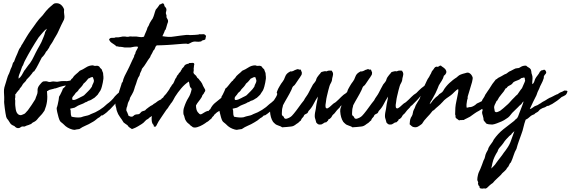

<svg xmlns="http://www.w3.org/2000/svg" viewBox="-20 -762 3517 1183"><path d="M269.5 -200.2Q273.4 -164.1 269.5 -136.2Q265.6 -108.4 253.9 -80.1Q240.2 -58.6 221.7 -41Q218.8 -38.1 216.1 -34.9Q213.4 -31.7 210.9 -28.3Q206.1 -22 199.2 -16.6Q194.3 -12.7 184.6 -8.3Q177.2 -4.9 171.9 2Q168 2.9 164.6 4.4Q161.1 5.9 157.2 7.8Q147.5 10.3 143.1 12.2L133.8 16.6Q129.4 18.6 125 17.6Q121.6 16.6 116.2 17.6Q111.8 18.1 107.9 21.5Q104.5 24.4 99.6 26.4Q89.8 29.3 82 25.4Q74.2 21.5 68.4 14.6Q49.8 7.8 43.5 -2Q37.1 -11.7 30.3 -22.5Q20.5 -32.2 18.1 -42.5Q15.6 -52.7 13.7 -65.4Q11.2 -80.6 9.3 -95.7Q7.3 -110.8 5.9 -126Q4.9 -134.8 5.9 -144.5Q6.8 -154.3 5.9 -164.1Q4.9 -177.7 4.4 -194.3Q3.9 -210.9 6.8 -222.7Q9.3 -232.9 11.7 -239.3Q14.2 -246.1 16.6 -254.9Q20.5 -267.1 22.5 -274.9Q24.4 -283.7 28.3 -293Q29.3 -295.4 30.3 -297.6Q31.2 -299.8 32.2 -301.8Q33.2 -303.7 34.2 -305.7Q35.2 -307.6 36.1 -309.6Q37.6 -313 39.6 -318.8Q41.5 -324.7 43 -328.1Q44.9 -335.9 49.3 -343.8Q53.2 -351.1 55.7 -360.4Q57.6 -367.2 59.1 -372.1Q60.5 -377 66.4 -381.8L73.7 -401.4Q75.7 -406.2 77.6 -411.1Q79.6 -416 82 -420.9Q84.5 -425.8 86.4 -430.7Q88.4 -435.5 90.3 -440.4Q92.3 -445.3 94.2 -450.2Q96.2 -455.1 98.6 -460Q107.4 -472.2 108.9 -475.1L112.3 -483.4Q115.2 -487.3 117.2 -490.2Q119.1 -493.2 120.1 -495.1L143.6 -534.7Q149.4 -544.4 155.8 -554.2Q162.1 -564 168.9 -573.2Q177.7 -585.4 186.5 -597.4Q195.3 -609.4 203.6 -621.6Q219.2 -644 243.2 -668Q246.6 -673.8 252.9 -680.7Q258.8 -687.5 264.6 -695.3Q268.1 -698.7 271.2 -702.1Q274.4 -705.6 277.3 -709Q282.7 -714.8 290 -720.7Q296.4 -726.1 301 -730Q305.7 -733.9 308.1 -736.3Q313.5 -741.7 324.2 -742.2Q343.8 -743.2 356.4 -731.9Q369.1 -720.7 375 -704.1Q373 -687 376 -670.9Q378.9 -654.8 374 -640.6Q365.2 -624 356.9 -606.4Q348.6 -588.9 340.8 -571.3Q333 -553.2 323.2 -538.1Q318.8 -531.2 314.7 -523.9Q310.5 -516.6 306.6 -508.8Q300.8 -498 293.5 -488.3Q287.1 -480 281.2 -465.8Q276.4 -460.9 273.4 -454.6Q271 -449.2 263.7 -443.4Q254.4 -422.9 237.3 -407.2L214.8 -363.3Q209.5 -352.5 203.4 -342.3Q197.3 -332 190.4 -322.3Q185.5 -321.3 182.6 -317.4Q179.7 -313.5 176.8 -308.6Q168.9 -298.8 161.1 -289.6Q153.3 -280.3 143.6 -271.5Q141.1 -263.7 132.3 -255.9Q123 -247.1 120.1 -242.2Q118.7 -240.2 116.7 -236.3Q114.7 -232.4 113.3 -230.5Q110.4 -225.6 107.9 -223.6Q105.5 -221.7 102.5 -217.8Q99.6 -210 97.7 -208.5Q96.2 -207.5 93.8 -205.1Q87.9 -196.3 86.9 -196.3Q85.9 -196.3 85 -195.3Q79.1 -184.1 77.1 -183.6Q75.2 -183.1 74.2 -180.7Q74.7 -167 74.2 -162.1Q73.7 -159.7 73.2 -157.2Q72.8 -154.8 72.3 -152.3Q74.7 -143.6 73.7 -132.3Q73.2 -127 73.5 -121.3Q73.7 -115.7 74.2 -110.4Q75.2 -99.6 76.7 -90.3Q78.1 -81.1 81.1 -73.2Q84 -64.5 91.8 -58.1Q99.6 -51.8 110.4 -52.7Q114.3 -53.7 121.1 -56.6Q127.9 -59.6 131.8 -61.5Q134.3 -63.5 136.7 -65.9Q139.2 -68.4 141.6 -71.3Q144 -74.2 146.5 -76.9Q148.9 -79.6 151.4 -82Q162.1 -95.7 174.8 -115.2L197.3 -150.4Q199.7 -158.2 201.7 -163.6Q203.6 -168.9 205.1 -171.9Q207.5 -176.8 210 -185.5Q212.4 -196.8 211.4 -206.1Q210.9 -214.8 214.8 -223.6Q216.8 -229.5 224.1 -238.8Q231.4 -248 236.3 -252.9Q245.1 -260.7 247.1 -260.3Q248.5 -259.8 251 -260.7Q267.1 -262.7 272.5 -259.8Q277.8 -256.8 288.1 -256.8Q291 -257.3 293.9 -258.1Q296.9 -258.8 300.3 -259.3Q306.2 -260.7 313.5 -259.8Q321.3 -258.8 328.1 -258.3Q335 -257.8 342.8 -259.8Q355.5 -262.7 374 -262.7Q377 -262.7 380.4 -262.7Q383.8 -262.7 387.2 -262.2Q394.5 -261.7 402.3 -263.7Q411.1 -264.6 419.9 -268.1Q428.7 -271.5 436.5 -269.5Q443.4 -268.6 446.8 -261.7Q450.2 -254.9 449.2 -247.1Q448.2 -242.2 444.3 -234.9Q440.4 -227.5 436.5 -226.6Q428.7 -228.5 427.7 -227.5Q426.8 -226.6 424.8 -226.6Q418.9 -227.1 412.6 -230L401.4 -234.4Q387.7 -236.3 374.5 -233.4Q361.3 -230.5 348.6 -226.6L336.4 -222.2Q333 -221.2 329.8 -220Q326.7 -218.8 323.2 -217.8Q319.3 -216.8 316.9 -216.8Q313 -216.8 310.5 -214.8Q304.2 -212.9 298.3 -211.9Q293 -210.9 287.1 -209Q279.3 -207 278.3 -204.6Q277.8 -202.6 269.5 -200.2ZM217.8 -531.2Q195.3 -497.1 174.3 -461.4Q153.3 -425.8 132.8 -386.7Q129.9 -380.9 127.4 -374.5Q125 -368.2 122.1 -360.4Q117.2 -354.5 113.8 -344.2Q110.4 -334 107.4 -325.2Q105 -318.8 102.5 -312.7Q100.1 -306.6 97.7 -300.3Q92.8 -288.1 94.7 -277.3Q106 -285.2 114.3 -299.3L129.9 -327.1Q135.7 -333 138.7 -338.4Q142.1 -344.2 147.5 -350.6Q152.8 -356.4 156.2 -362.3Q159.7 -367.7 165 -373Q178.7 -392.6 189 -415Q194.3 -426.3 200 -437.5Q205.6 -448.7 211.9 -460Q217.3 -470.2 224.1 -481.4Q229.5 -490.7 235.4 -502.9L245.6 -527.3Q248 -533.2 250.5 -539.3Q252.9 -545.4 254.9 -551.8Q257.8 -566.9 262.2 -571.8Q267.1 -577.1 267.6 -585Q253.4 -573.7 241.2 -559.1Z M367.2 -215.8Q373.5 -219.2 382.8 -230.7Q392.1 -242.2 400.9 -253.2Q409.7 -264.2 414.1 -265.6Q417 -270.5 419.4 -273.9Q421.9 -277.3 426.8 -280.3Q434.6 -294.4 447.3 -304.2Q460.4 -314.5 471.7 -326.2Q481 -330.1 490.5 -335Q500 -339.8 509.3 -346.2Q528.3 -358.9 551.8 -359.4Q562.5 -354.5 572.8 -356.4Q582.5 -358.4 591.8 -351.6Q597.2 -342.3 600.6 -340.3Q604 -338.4 606.4 -335Q610.4 -322.8 612.3 -318.8Q614.7 -314.9 615.2 -310.5Q615.7 -303.2 616.2 -298.1Q616.7 -293 617.2 -289.6Q617.7 -283.2 617.2 -277.3Q614.3 -252.4 607.4 -227.5Q606.4 -224.6 605.5 -221.7Q604.5 -218.8 603.5 -215.3Q601.6 -209 598.6 -204.1Q591.3 -194.8 588.4 -189Q584 -181.2 582 -178.7Q576.2 -172.9 571 -168Q565.9 -163.1 561.5 -159.2Q557.1 -156.7 552.7 -154.1Q548.3 -151.4 543.9 -148.4Q535.6 -143.1 524.4 -140.6L515.6 -135.3Q511.2 -132.3 505.9 -131.8Q497.1 -125.5 486.3 -121.6Q481.4 -119.6 476.3 -117.7Q471.2 -115.7 465.8 -113.3Q458.5 -110.4 453.1 -106.4Q447.8 -102.5 439.5 -98.6Q435.1 -97.2 425.3 -95.2Q416 -93.8 412.1 -91.8Q417 -82 416 -67.4Q415.5 -53.7 420.9 -43Q433.6 -40 448.7 -38.6Q463.9 -37.1 477.5 -39.1Q480 -39.6 482.7 -40.5Q485.4 -41.5 488.3 -42.5Q491.2 -43.5 494.1 -44.4Q497.1 -45.4 500 -45.9Q510.7 -47.9 521 -50.8Q531.2 -53.7 539.1 -58.6Q567.4 -68.4 593.8 -85Q620.1 -101.6 639.6 -121.1Q651.4 -128.9 665.5 -142.6Q679.7 -156.2 687.5 -168Q702.1 -183.6 713.4 -192.4Q724.6 -201.2 734.4 -200.2Q742.2 -200.2 749.5 -190.9Q756.8 -181.6 748 -170.9Q738.8 -165 727.5 -153.3Q716.8 -141.6 705.1 -136.7Q696.8 -131.3 683.1 -115.2Q669.9 -100.1 661.1 -91.8Q659.2 -89.8 656.7 -87.4Q654.3 -85 650.9 -82.5Q644.5 -77.6 640.6 -72.3Q625.5 -59.6 611.3 -50.8Q606 -52.7 602.5 -48.8Q598.1 -43.5 594.7 -41Q593.3 -40 591.8 -39.1Q590.3 -38.1 588.4 -37.1Q586.4 -36.1 585 -35.2Q583.5 -34.2 582 -33.2Q574.2 -26.4 564.9 -19.5Q555.7 -12.7 545.9 -7.8Q536.1 -2 526.4 3.2Q516.6 8.3 506.8 12.2Q497.1 16.1 487.5 21.5Q478 26.9 468.8 33.2L458 34.7Q455.6 35.2 453.1 35.4Q450.7 35.6 448.2 36.1Q442.9 38.1 438 38.1Q433.1 38.1 425.8 36.1Q393.6 27.3 373 4.9Q370.1 2 366.9 -0.7Q363.8 -3.4 360.4 -5.9Q352.5 -11.7 349.6 -16.6Q345.2 -23.9 340.6 -39.6Q335.9 -55.2 332.5 -71.5Q329.1 -87.9 329.1 -96.7Q332 -102.5 335.4 -116.9Q338.9 -131.3 341.3 -145.8Q343.8 -160.2 343.8 -166Q345.7 -168 351.3 -179Q356.9 -189.9 362.1 -201.4Q367.2 -212.9 367.2 -215.8ZM524.4 -278.3Q517.6 -269.5 510.7 -261.7Q503.9 -253.9 495.1 -247.1Q489.3 -236.3 481.4 -227.5Q473.6 -218.8 465.8 -210.9Q461.9 -203.1 457 -198.7Q452.1 -194.3 446.3 -189.5Q439.9 -178.7 430.7 -168.9Q421.4 -159.2 426.8 -146.5Q437.5 -144.5 448.2 -149.4Q459 -154.3 466.8 -158.2Q470.7 -160.6 474.9 -162.6Q479 -164.6 482.9 -166.5Q486.8 -168.5 490.7 -170.4Q494.6 -172.4 498 -174.8L523.4 -200.2Q529.3 -205.6 535.2 -212.9Q537.6 -216.3 540.3 -220Q543 -223.6 545.9 -227.5Q548.3 -238.3 553.7 -247.6Q559.6 -257.3 558.6 -267.6Q558.1 -272 555.2 -277.8Q552.2 -283.7 551.8 -287.1Q541.5 -287.1 536.6 -283.7Q534.2 -281.7 531 -280.5Q527.8 -279.3 524.4 -278.3Z M980.5 -539.1Q1002 -535.6 1017.8 -534.7Q1033.7 -533.7 1052.7 -537.1L1091.3 -542.5Q1106.9 -544.4 1128.9 -546.9Q1134.8 -547.4 1141.1 -546.9Q1144.5 -546.4 1147.5 -546.1Q1150.4 -545.9 1153.3 -545.9Q1166 -545.9 1178.2 -546.9Q1190.4 -547.9 1201.2 -548.8Q1203.1 -549.3 1204.8 -549.8Q1206.5 -550.3 1208 -550.8Q1210.9 -551.8 1213.9 -550.8Q1218.3 -550.8 1222.7 -550.8Q1227.1 -550.8 1231.4 -551.3Q1240.2 -551.8 1247.1 -544.9Q1250 -535.2 1249 -534.2Q1247.6 -532.7 1247.1 -531.2Q1246.1 -518.6 1243.7 -518.6Q1241.2 -518.6 1241.2 -516.6Q1233.4 -514.6 1228 -513.2Q1222.7 -511.7 1219.7 -506.8Q1203.1 -503.4 1189 -505.4Q1174.8 -507.8 1160.2 -501Q1152.8 -497.6 1146 -493.7Q1139.2 -489.3 1127.9 -493.2Q1118.2 -493.2 1105.5 -492.2Q1092.8 -491.2 1081.1 -490.2Q1064.5 -488.8 1043.7 -487.1Q1022.9 -485.4 1011.7 -484.9Q1001 -484.4 981 -483.4Q960.9 -482.4 945.3 -482.4Q937.5 -476.1 935.1 -465.8Q932.6 -456.1 924.8 -450.2Q916 -430.7 912.1 -425.3Q907.7 -419.4 905.3 -410.2Q891.6 -392.6 880.4 -373.5Q870.1 -356 854.5 -337.9Q852.5 -327.1 847.2 -318.8Q842.3 -311 839.8 -296.9Q829.6 -283.2 824.2 -264.6Q821.8 -255.9 818.6 -246.6Q815.4 -237.3 811.5 -227.5Q809.6 -219.7 807.1 -212.4Q804.7 -205.1 801.8 -197.3Q798.3 -188.5 792.5 -179.2Q790 -175.3 787.4 -170.7Q784.7 -166 782.2 -161.1Q780.3 -159.2 780.3 -155.8Q780.3 -153.3 779.3 -150.4Q777.8 -147 776.4 -143.8Q774.9 -140.6 773.4 -138.2Q771.5 -134.8 768.6 -127.9Q767.1 -124.5 766.1 -117.7Q765.1 -110.8 763.7 -107.4Q763.2 -106 762.7 -104.5Q762.2 -103 761.7 -102.1Q761.2 -101.1 760.7 -99.6Q760.3 -98.1 759.8 -96.7Q756.8 -83 759.8 -78.1Q762.7 -73.2 764.6 -68.4Q765.6 -65.4 766.6 -63Q767.6 -60.5 768.6 -58.1Q771 -53.7 771.5 -48.8Q773.9 -47.9 776.4 -46.9Q778.8 -45.9 780.8 -44.9Q784.7 -43 790 -43Q796.4 -42 802.7 -48.3Q809.6 -55.2 814.5 -55.7Q820.3 -57.6 827.6 -57.6Q834 -57.6 838.9 -60.5Q841.8 -63 844.2 -65.4Q846.7 -67.9 848.6 -70.3Q851.6 -74.7 859.4 -77.1Q875 -81.1 876 -83.5Q876.5 -85.4 882.8 -90.8Q886.2 -93.3 889.4 -95.7Q892.6 -98.1 895 -100.1Q898.9 -103.5 908.2 -109.4Q918 -114.3 919.4 -115.2Q920.9 -116.2 927.7 -122.1Q932.6 -124.5 936.8 -127.2Q940.9 -129.9 944.3 -132.8Q949.7 -137.7 960 -143.6Q971.7 -148.4 972.9 -149.7Q974.1 -150.9 974.6 -152.8Q975.1 -154.8 985.4 -161.1Q988.8 -168.5 994.1 -173.8Q996.6 -176.3 999.5 -179.4Q1002.4 -182.6 1005.9 -186.5Q1012.2 -193.8 1018.1 -198.2Q1024.9 -203.6 1029.3 -208Q1031.2 -209.5 1034.2 -212.4Q1037.1 -215.3 1041 -215.8Q1043.9 -218.3 1046.1 -220.2Q1048.3 -222.2 1050.3 -224.1Q1052.2 -226.1 1054.9 -228.5Q1057.6 -231 1061.5 -234.4L1066.4 -239.3Q1069.8 -242.7 1071.3 -243.2Q1075.7 -243.2 1077.6 -240.2Q1080.1 -237.3 1084 -237.3Q1083.5 -231 1083.3 -227.1Q1083 -223.1 1083 -221.2Q1083 -217.3 1081.1 -213.9Q1075.2 -204.6 1067.9 -204.1Q1060.5 -203.1 1056.6 -193.4Q1053.7 -195.3 1049.3 -194.3Q1044.9 -193.4 1043 -191.4Q1044.9 -188 1044.9 -184.6Q1044.9 -182.6 1045.9 -177.7Q1027.8 -159.7 1022.5 -149.4Q1010.3 -136.7 1009.8 -135.3L1008.8 -133.8L1001 -126Q987.3 -115.2 980.5 -105.5Q974.1 -96.2 960 -87.9Q949.2 -80.1 945.3 -76.2Q943.4 -74.2 940.4 -71.5Q937.5 -68.8 933.6 -65.4Q931.2 -63 926.3 -57.1Q921.4 -51.3 918 -48.8Q911.6 -43.9 904.8 -40Q899.4 -37.1 893.6 -30.3Q879.4 -23.9 872.6 -14.6Q866.2 -6.3 853.5 2Q844.7 7.8 829.6 16.6Q814.5 25.4 803.7 29.3Q802.2 29.8 800.8 30.3Q799.3 30.8 798.3 31.2Q797.4 31.7 795.9 32.2Q794.4 32.7 793 33.2Q785.2 28.3 777.8 23.4Q770.5 18.6 765.6 9.8Q756.3 2.9 751.5 0Q745.6 -3.4 741.2 -7.8Q736.3 -16.1 731 -24.4Q725.6 -32.7 719.2 -41Q706.5 -58.1 700.2 -78.1Q698.7 -80.6 697.8 -86.4L696.3 -95.7Q695.3 -99.6 694.3 -103Q693.4 -106.4 692.4 -109.4Q690.4 -114.3 691.4 -124Q691.4 -130.9 693.4 -136.7Q694.3 -140.1 695.3 -143.8Q696.3 -147.5 697.3 -151.4Q699.2 -157.7 701.7 -163.8Q704.1 -169.9 706.5 -175.8Q712.4 -189 714.8 -201.2Q720.7 -221.7 727.5 -240.2Q729 -243.7 730 -249.5Q730.5 -253.9 735.4 -255.9Q739.3 -275.4 748 -293.5Q756.8 -311.5 765.6 -328.1Q771 -338.4 775.9 -348.9Q780.8 -359.4 785.6 -370.1Q790.5 -380.9 795.4 -391.4Q800.3 -401.9 805.7 -412.1Q806.2 -422.9 813.5 -431.6Q814 -441.4 821.3 -452.6Q828.6 -463.9 831.1 -473.6Q820.3 -476.6 807.1 -474.1Q793.9 -471.7 784.2 -469.7Q766.6 -469.2 747.1 -469.7Q743.7 -470.2 740.5 -470.9Q737.3 -471.7 733.9 -472.2Q727.5 -473.6 721.7 -473.6Q712.9 -473.1 708.5 -475.1Q703.6 -477.5 699.2 -475.6Q685.5 -487.3 671.1 -496.1Q656.7 -504.9 652.3 -518.6Q652.3 -521.5 655.3 -523.4Q659.2 -526.4 660.2 -527.3Q668.5 -529.8 677.7 -528.8Q687 -528.3 693.4 -532.2Q707.5 -530.3 722.2 -534.2Q735.4 -538.1 750 -537.1Q752 -537.1 755.9 -536.1Q759.8 -535.2 761.7 -535.2Q766.6 -534.7 770 -535.2Q772 -535.6 773.9 -536.1Q775.9 -536.6 778.3 -537.1Q784.2 -538.1 791 -537.1Q797.9 -536.1 804.7 -537.1Q818.8 -538.1 835.4 -534.7Q853.5 -531.2 867.2 -536.1Q869.6 -543 872.3 -550Q875 -557.1 878.4 -564Q885.3 -578.1 888.7 -591.8Q892.6 -597.7 896.5 -605Q900.4 -612.3 902.3 -619.1L911.6 -634.8Q913.6 -637.7 915.5 -640.6Q917.5 -643.6 919.9 -646.5Q926.8 -660.6 930.2 -673.3Q932.1 -680.2 934.3 -687.3Q936.5 -694.3 939.5 -702.1Q945.8 -709 952.1 -717.3Q958.5 -725.6 964.8 -735.4Q972.2 -734.4 976.1 -739.3Q980.5 -744.1 989.3 -738.3Q989.3 -735.4 991.7 -732.9Q994.1 -730.5 992.2 -725.6Q1002 -715.8 1004.9 -708Q1006.8 -700.2 1003.4 -689.9Q1000 -679.7 1004.9 -670.9Q1006.8 -666.5 1005.9 -661.6Q1004.9 -656.2 1006.8 -653.3Q1009.3 -647.9 1012.2 -643.6Q1015.6 -638.7 1015.6 -630.9Q1015.6 -627.9 1014.2 -623.5Q1012.7 -619.1 1010.7 -614.3Q1007.3 -599.6 1004.9 -593.8Q1003.9 -590.8 1002.9 -587.6Q1002 -584.5 1001 -581.1Q994.1 -572.8 994.1 -570.8Q994.1 -569.3 993.2 -566.4Q991.7 -563.5 990.2 -559.8Q988.8 -556.2 986.8 -552.2Q984.9 -548.3 983.4 -544.9Q981.9 -541.5 980.5 -539.1Z M1263.7 -77.1Q1267.6 -82.5 1269.5 -84.5Q1272 -86.9 1275.4 -88.9Q1287.6 -114.7 1307.4 -129.9Q1327.1 -145 1349.6 -164.1Q1354.5 -164.1 1357.9 -167.5Q1361.3 -170.9 1366.2 -172.9Q1372.1 -178.2 1377.4 -181.6Q1381.8 -184.6 1384.8 -189.5Q1396 -194.8 1405.8 -204.1Q1416 -213.4 1425.8 -220.7Q1433.6 -222.7 1442.4 -218.8Q1446.3 -210.9 1445.3 -202.1Q1444.3 -193.4 1435.5 -192.4Q1432.6 -189.5 1429.2 -186.5Q1425.8 -183.6 1420.9 -182.6Q1411.1 -180.7 1408.2 -174.8Q1407.7 -165.5 1405.8 -163.6Q1403.8 -161.6 1403.3 -160.2Q1392.6 -142.1 1379.4 -129.2Q1366.2 -116.2 1354.5 -97.7Q1349.1 -94.2 1345.7 -86.9Q1328.1 -77.1 1319.8 -71.8Q1311.5 -66.4 1304.7 -58.6Q1298.8 -55.2 1298.8 -52.7Q1298.8 -50.8 1296.9 -48.8Q1287.1 -40.5 1285.6 -36.6Q1284.2 -32.7 1281.2 -30.3Q1276.4 -26.9 1272.7 -23.7Q1269 -20.5 1266.6 -18.1Q1260.7 -12.2 1253.9 -9.8Q1245.6 -2.9 1229.5 6.6Q1213.4 16.1 1196.3 21.2Q1179.2 26.4 1168 21.5L1161.1 16.1Q1159.2 14.6 1154.3 11.7Q1147.9 3.9 1140.1 -1.5Q1133.3 -6.3 1127 -15.6Q1119.6 -25.9 1117.7 -36.6Q1115.7 -47.9 1110.4 -58.6Q1107.9 -84 1114.3 -100.6Q1119.6 -117.2 1126 -131.6Q1132.3 -146 1140.1 -158.2Q1155.3 -181.6 1161.1 -213.9Q1150.4 -224.6 1148.9 -233.9Q1148.4 -238.8 1147 -245.1Q1145.5 -251.5 1143.6 -259.8Q1118.2 -243.2 1096.7 -217.8Q1075.2 -192.4 1058.6 -166L1046.9 -144.5Q1042 -135.3 1035.2 -127Q1030.3 -122.1 1030.3 -120.6Q1030.3 -119.1 1028.3 -117.2Q1024.4 -112.3 1022 -108.9Q1019.5 -105.5 1018.6 -103.5Q1017.6 -101.6 1016.6 -99.9Q1015.6 -98.1 1014.6 -96.7Q1011.7 -92.8 1009.8 -90.8Q1007.8 -88.9 1004.9 -85Q991.2 -65.4 980 -48.3L957 -13.7Q951.7 -5.4 948.2 2.9Q944.8 11.7 938.5 18.6Q928.7 19.5 927.2 15.6Q925.8 11.7 927.7 8.8Q916 1 914.6 -21.5Q913.1 -43.9 918.9 -57.6Q916 -66.4 917 -67.4Q918 -68.4 918 -70.3Q930.7 -87.9 943.8 -105.5Q957 -123 971.7 -138.7Q974.1 -142.1 976.6 -145.5Q979 -148.9 981 -152.3Q985.8 -159.7 991.2 -165Q999.5 -179.2 1011.2 -194.3Q1022.9 -209 1030.3 -224.6Q1035.6 -230 1037.6 -235.4Q1040 -241.2 1045.9 -245.1Q1049.3 -251 1052 -256.6Q1054.7 -262.2 1056.6 -267.6Q1059.6 -276.9 1067.4 -286.1Q1069.3 -293 1072.3 -296.9Q1075.2 -300.8 1080.1 -305.7Q1080.6 -310.1 1085.4 -314Q1090.3 -317.9 1092.8 -322.3Q1095.2 -329.1 1097.7 -331.1Q1100.6 -333.5 1100.6 -337.9Q1105.5 -342.8 1110.4 -348.1Q1115.2 -353.5 1119.1 -361.3Q1132.8 -369.1 1138.2 -369.1Q1143.6 -369.1 1146.5 -374Q1150.4 -374 1155 -374Q1159.7 -374 1165 -374.5Q1176.3 -375.5 1176.8 -367.2Q1177.2 -365.2 1176.8 -362.3Q1176.3 -360.8 1175.8 -359.4Q1175.3 -357.9 1174.8 -356.4Q1175.3 -347.7 1174.8 -347.2Q1173.8 -346.2 1173.8 -345.7Q1172.9 -341.8 1173.3 -338.9Q1173.8 -336.4 1173.8 -330.1Q1173.3 -326.2 1172.9 -323.2Q1172.4 -320.3 1171.9 -317.9Q1170.9 -313 1175.8 -306.6Q1178.2 -303.2 1181.6 -301.3Q1185.1 -299.3 1188.5 -294.9Q1190.9 -292.5 1191.9 -289.1Q1192.9 -285.6 1195.3 -283.2Q1197.3 -280.8 1201.2 -278.3Q1205.1 -275.9 1207 -271.5Q1212.4 -267.6 1210.4 -266.6Q1209 -265.6 1214.8 -262.7Q1226.1 -248.5 1231.4 -232.4Q1237.8 -220.2 1242.2 -212.9Q1247.1 -205.1 1242.2 -197.3Q1239.3 -194.3 1235.4 -185.5Q1231 -181.2 1227.5 -175.8Q1225.6 -172.4 1224.6 -168.5Q1224.1 -165 1221.7 -162.1Q1212.9 -147.9 1203.6 -136.7Q1194.3 -125.5 1187.5 -112.3Q1188 -84.5 1198.2 -71.3Q1210 -57.6 1212.9 -57.6Q1219.2 -56.6 1226.6 -61.5L1239.3 -69.3Q1241.2 -70.3 1242.9 -71.3Q1244.6 -72.3 1246.1 -73.2Q1249 -75.2 1252.9 -76.2Q1263.2 -79.6 1262.7 -78.6Q1262.2 -77.1 1263.7 -77.1Z M1368.2 -215.8Q1374.5 -219.2 1383.8 -230.7Q1393.1 -242.2 1401.9 -253.2Q1410.6 -264.2 1415 -265.6Q1418 -270.5 1420.4 -273.9Q1422.9 -277.3 1427.7 -280.3Q1435.5 -294.4 1448.2 -304.2Q1461.4 -314.5 1472.7 -326.2Q1481.9 -330.1 1491.5 -335Q1501 -339.8 1510.3 -346.2Q1529.3 -358.9 1552.7 -359.4Q1563.5 -354.5 1573.7 -356.4Q1583.5 -358.4 1592.8 -351.6Q1598.1 -342.3 1601.6 -340.3Q1605 -338.4 1607.4 -335Q1611.3 -322.8 1613.3 -318.8Q1615.7 -314.9 1616.2 -310.5Q1616.7 -303.2 1617.2 -298.1Q1617.7 -293 1618.2 -289.6Q1618.7 -283.2 1618.2 -277.3Q1615.2 -252.4 1608.4 -227.5Q1607.4 -224.6 1606.4 -221.7Q1605.5 -218.8 1604.5 -215.3Q1602.5 -209 1599.6 -204.1Q1592.3 -194.8 1589.4 -189Q1585 -181.2 1583 -178.7Q1577.1 -172.9 1572 -168Q1566.9 -163.1 1562.5 -159.2Q1558.1 -156.7 1553.7 -154.1Q1549.3 -151.4 1544.9 -148.4Q1536.6 -143.1 1525.4 -140.6L1516.6 -135.3Q1512.2 -132.3 1506.8 -131.8Q1498 -125.5 1487.3 -121.6Q1482.4 -119.6 1477.3 -117.7Q1472.2 -115.7 1466.8 -113.3Q1459.5 -110.4 1454.1 -106.4Q1448.7 -102.5 1440.4 -98.6Q1436 -97.2 1426.3 -95.2Q1417 -93.8 1413.1 -91.8Q1418 -82 1417 -67.4Q1416.5 -53.7 1421.9 -43Q1434.6 -40 1449.7 -38.6Q1464.8 -37.1 1478.5 -39.1Q1481 -39.6 1483.6 -40.5Q1486.3 -41.5 1489.3 -42.5Q1492.2 -43.5 1495.1 -44.4Q1498 -45.4 1501 -45.9Q1511.7 -47.9 1522 -50.8Q1532.2 -53.7 1540 -58.6Q1568.4 -68.4 1594.7 -85Q1621.1 -101.6 1640.6 -121.1Q1652.3 -128.9 1666.5 -142.6Q1680.7 -156.2 1688.5 -168Q1703.1 -183.6 1714.4 -192.4Q1725.6 -201.2 1735.4 -200.2Q1743.2 -200.2 1750.5 -190.9Q1757.8 -181.6 1749 -170.9Q1739.7 -165 1728.5 -153.3Q1717.8 -141.6 1706.1 -136.7Q1697.8 -131.3 1684.1 -115.2Q1670.9 -100.1 1662.1 -91.8Q1660.2 -89.8 1657.7 -87.4Q1655.3 -85 1651.9 -82.5Q1645.5 -77.6 1641.6 -72.3Q1626.5 -59.6 1612.3 -50.8Q1606.9 -52.7 1603.5 -48.8Q1599.1 -43.5 1595.7 -41Q1594.2 -40 1592.8 -39.1Q1591.3 -38.1 1589.4 -37.1Q1587.4 -36.1 1585.9 -35.2Q1584.5 -34.2 1583 -33.2Q1575.2 -26.4 1565.9 -19.5Q1556.6 -12.7 1546.9 -7.8Q1537.1 -2 1527.3 3.2Q1517.6 8.3 1507.8 12.2Q1498 16.1 1488.5 21.5Q1479 26.9 1469.7 33.2L1459 34.7Q1456.5 35.2 1454.1 35.4Q1451.7 35.6 1449.2 36.1Q1443.8 38.1 1439 38.1Q1434.1 38.1 1426.8 36.1Q1394.5 27.3 1374 4.9Q1371.1 2 1367.9 -0.7Q1364.7 -3.4 1361.3 -5.9Q1353.5 -11.7 1350.6 -16.6Q1346.2 -23.9 1341.6 -39.6Q1336.9 -55.2 1333.5 -71.5Q1330.1 -87.9 1330.1 -96.7Q1333 -102.5 1336.4 -116.9Q1339.8 -131.3 1342.3 -145.8Q1344.7 -160.2 1344.7 -166Q1346.7 -168 1352.3 -179Q1357.9 -189.9 1363 -201.4Q1368.2 -212.9 1368.2 -215.8ZM1525.4 -278.3Q1518.6 -269.5 1511.7 -261.7Q1504.9 -253.9 1496.1 -247.1Q1490.2 -236.3 1482.4 -227.5Q1474.6 -218.8 1466.8 -210.9Q1462.9 -203.1 1458 -198.7Q1453.1 -194.3 1447.3 -189.5Q1440.9 -178.7 1431.6 -168.9Q1422.4 -159.2 1427.7 -146.5Q1438.5 -144.5 1449.2 -149.4Q1460 -154.3 1467.8 -158.2Q1471.7 -160.6 1475.8 -162.6Q1480 -164.6 1483.9 -166.5Q1487.8 -168.5 1491.7 -170.4Q1495.6 -172.4 1499 -174.8L1524.4 -200.2Q1530.3 -205.6 1536.1 -212.9Q1538.6 -216.3 1541.3 -220Q1543.9 -223.6 1546.9 -227.5Q1549.3 -238.3 1554.7 -247.6Q1560.5 -257.3 1559.6 -267.6Q1559.1 -272 1556.2 -277.8Q1553.2 -283.7 1552.7 -287.1Q1542.5 -287.1 1537.6 -283.7Q1535.2 -281.7 1532 -280.5Q1528.8 -279.3 1525.4 -278.3Z M1928.7 -6.8 1922.9 -28.3Q1917 -40.5 1920.9 -66.4L1924.3 -83.5Q1925.3 -86.9 1926 -92.3Q1926.8 -97.7 1927.7 -105.5Q1928.7 -112.8 1929.9 -120.4Q1931.2 -127.9 1933.1 -135.7Q1935.1 -143.6 1936.3 -151.4Q1937.5 -159.2 1938.5 -167Q1931.2 -155.8 1924.3 -144Q1917.5 -132.3 1911.1 -119.6Q1898.9 -95.7 1880.9 -78.1Q1877 -66.4 1871.1 -63.2Q1865.2 -60.1 1859.4 -57.1Q1853.5 -54.2 1849.6 -43Q1844.7 -38.1 1840.3 -32.7Q1835.9 -27.3 1834 -19.5Q1829.1 -17.6 1824.2 -11.7Q1814.9 -2.4 1812.5 -2Q1810.1 -1.5 1807.6 1Q1797.9 8.8 1790.5 12.7Q1783.2 16.6 1773.4 17.6Q1762.7 19.5 1745.6 20.5Q1737.3 21 1730.5 21.5Q1723.6 22 1718.8 22.5Q1712.4 17.6 1709 16.6Q1707.5 16.1 1704.8 15.1Q1702.1 14.2 1698.2 12.7Q1684.1 6.8 1684.6 7.3Q1684.1 6.8 1682.9 6.3Q1681.6 5.9 1679.7 4.9Q1671.9 -1 1668.9 -4.4Q1667 -6.8 1662.1 -11.7Q1646 -36.6 1643.6 -76.2Q1642.6 -89.8 1648.4 -103.5Q1654.3 -117.2 1659.2 -127.9Q1665 -140.1 1671.9 -150.4Q1675.8 -156.2 1679 -161.6Q1682.1 -167 1684.6 -171.9Q1690.4 -183.6 1686.8 -187.3Q1683.1 -190.9 1688.5 -202.1Q1690.9 -210 1694.3 -215.8L1703.1 -231.4Q1711.9 -247.1 1721.7 -259.3Q1730.5 -270 1736.3 -288.1Q1741.2 -301.8 1749.5 -309.1Q1757.8 -316.4 1769.5 -322.3Q1774.4 -320.3 1783.7 -323.7Q1793 -327.1 1797.9 -331.1Q1804.7 -331.1 1808.6 -335Q1819.3 -336.9 1819.8 -335Q1820.3 -333 1822.3 -333Q1824.2 -332.5 1827.6 -333Q1831.1 -333.5 1833 -333Q1836.4 -322.8 1837.9 -320.3Q1839.8 -317.9 1839.8 -315.4Q1839.8 -312.5 1839.4 -307.6Q1838.9 -302.7 1837.9 -300.8Q1832.5 -293.5 1831.5 -291.5L1830.1 -288.1Q1827.1 -284.2 1823.5 -279.1Q1819.8 -273.9 1815.4 -267.1L1799.8 -244.1Q1794.4 -235.8 1790 -233.4Q1784.7 -230.5 1781.2 -222.7Q1779.3 -219.2 1778.3 -215.3Q1777.8 -211.9 1775.4 -208Q1764.2 -184.6 1750 -160.6Q1742.7 -148.4 1736.1 -136.5Q1729.5 -124.5 1723.6 -113.3Q1723.1 -109.4 1722.2 -105.7Q1721.2 -102.1 1720.2 -98.1Q1717.8 -89.8 1717.8 -84Q1717.8 -82.5 1716.8 -68.8Q1715.8 -55.2 1717.8 -52.7Q1723.6 -44.4 1724.6 -45.4Q1725.6 -46.4 1726.6 -44.9Q1730.5 -35.2 1731.9 -33.7Q1733.4 -32.2 1738.3 -30.3Q1742.2 -29.3 1749.5 -31.7Q1756.8 -34.2 1760.7 -36.1Q1772.5 -42 1778.3 -48.3Q1784.2 -54.7 1790 -61.5Q1804.7 -79.1 1821.3 -102.5Q1837.9 -126 1852.5 -143.6Q1857.9 -155.3 1866.7 -167Q1876 -179.7 1880.9 -189.5L1894.5 -215.8Q1897.5 -221.2 1900.9 -227.5Q1904.3 -233.9 1908.2 -241.2Q1914.1 -249.5 1920.4 -256.3Q1926.8 -263.2 1929.7 -276.4Q1932.1 -283.2 1937 -289.6Q1939.5 -293 1941.7 -295.7Q1943.8 -298.3 1945.3 -300.8Q1952.6 -307.6 1954.6 -311.5Q1956.5 -315.4 1960.9 -318.4Q1971.7 -321.3 1977.5 -322.8Q1983.4 -324.2 1992.2 -322.3Q2000 -327.1 2008.8 -327.1Q2013.2 -327.1 2017.3 -326.9Q2021.5 -326.7 2025.4 -326.2Q2025.4 -321.3 2027.8 -319.8Q2030.3 -318.4 2030.3 -314.5Q2034.2 -305.7 2030.3 -293Q2025.9 -278.8 2025.4 -267.6Q2022.9 -257.3 2018.1 -249.5Q2012.7 -240.7 2009.8 -230.5Q2007.8 -223.1 2006.6 -218.8Q2005.4 -214.4 2004.9 -212.9L2002 -202.1Q2000 -193.4 1998 -185.3Q1996.1 -177.2 1994.1 -169.4Q1990.2 -153.8 1988.3 -134.8Q1988.3 -129.9 1986.8 -124.5Q1985.4 -119.6 1985.4 -115.2Q1985.4 -110.4 1985.8 -103.5Q1986.3 -96.7 1991.2 -94.7Q1996.6 -92.8 2000.5 -95.7Q2005.4 -99.6 2010.7 -102.5Q2014.2 -105 2020.5 -111.3Q2026.9 -117.7 2030.3 -120.1Q2035.2 -125 2041 -127.9Q2046.9 -130.9 2051.8 -135.7Q2059.6 -142.6 2067.1 -149.7Q2074.7 -156.7 2081.5 -164.1Q2096.2 -179.2 2112.3 -188.5Q2127.9 -205.1 2144 -219.2Q2160.2 -233.4 2180.7 -243.2Q2188.5 -230.5 2184.6 -222.2Q2180.7 -213.9 2174.8 -206.1Q2172.4 -203.6 2168 -201.2Q2162.6 -198.2 2160.2 -196.3L2155.3 -191.4Q2152.3 -188.5 2150.4 -188.5Q2150.4 -184.6 2147.9 -182.1L2143.6 -177.7Q2137.2 -168 2130.1 -159.4Q2123 -150.9 2115.2 -143.1Q2107.4 -135.3 2099.9 -127.7Q2092.3 -120.1 2085 -112.3Q2078.1 -109.9 2076.7 -106Q2075.2 -101.1 2070.3 -97.7Q2068.4 -95.2 2066.4 -93.3Q2064.5 -91.3 2062.5 -89.4Q2060.5 -87.4 2058.6 -85.4Q2056.6 -83.5 2054.7 -81.1Q2048.8 -74.7 2044.4 -67.9Q2040 -61.5 2032.2 -55.7Q2027.3 -50.8 2024.9 -45.4Q2022.9 -40.5 2017.6 -35.2Q2009.8 -27.3 2006.3 -27.8Q2003.4 -28.3 2001 -18.6Q1993.2 -12.7 1992.2 -10.3Q1991.7 -8.3 1989.3 -8.8Q1986.8 -7.8 1982.4 -7.3Q1977.5 -6.8 1977.5 -4.9Q1971.2 -2 1967.3 1Q1963.4 4.4 1958 4.9Q1945.3 6.8 1939.9 3.4Q1934.6 0 1928.7 -6.8Z M2361.3 -6.8 2355.5 -28.3Q2349.6 -40.5 2353.5 -66.4L2356.9 -83.5Q2357.9 -86.9 2358.6 -92.3Q2359.4 -97.7 2360.4 -105.5Q2361.3 -112.8 2362.5 -120.4Q2363.8 -127.9 2365.7 -135.7Q2367.7 -143.6 2368.9 -151.4Q2370.1 -159.2 2371.1 -167Q2363.8 -155.8 2356.9 -144Q2350.1 -132.3 2343.8 -119.6Q2331.5 -95.7 2313.5 -78.1Q2309.6 -66.4 2303.7 -63.2Q2297.9 -60.1 2292 -57.1Q2286.1 -54.2 2282.2 -43Q2277.3 -38.1 2272.9 -32.7Q2268.6 -27.3 2266.6 -19.5Q2261.7 -17.6 2256.8 -11.7Q2247.6 -2.4 2245.1 -2Q2242.7 -1.5 2240.2 1Q2230.5 8.8 2223.1 12.7Q2215.8 16.6 2206.1 17.6Q2195.3 19.5 2178.2 20.5Q2169.9 21 2163.1 21.5Q2156.2 22 2151.4 22.5Q2145 17.6 2141.6 16.6Q2140.1 16.1 2137.5 15.1Q2134.8 14.2 2130.9 12.7Q2116.7 6.8 2117.2 7.3Q2116.7 6.8 2115.5 6.3Q2114.3 5.9 2112.3 4.9Q2104.5 -1 2101.6 -4.4Q2099.6 -6.8 2094.7 -11.7Q2078.6 -36.6 2076.2 -76.2Q2075.2 -89.8 2081.1 -103.5Q2086.9 -117.2 2091.8 -127.9Q2097.7 -140.1 2104.5 -150.4Q2108.4 -156.2 2111.6 -161.6Q2114.7 -167 2117.2 -171.9Q2123 -183.6 2119.4 -187.3Q2115.7 -190.9 2121.1 -202.1Q2123.5 -210 2127 -215.8L2135.7 -231.4Q2144.5 -247.1 2154.3 -259.3Q2163.1 -270 2168.9 -288.1Q2173.8 -301.8 2182.1 -309.1Q2190.4 -316.4 2202.1 -322.3Q2207 -320.3 2216.3 -323.7Q2225.6 -327.1 2230.5 -331.1Q2237.3 -331.1 2241.2 -335Q2252 -336.9 2252.4 -335Q2252.9 -333 2254.9 -333Q2256.8 -332.5 2260.3 -333Q2263.7 -333.5 2265.6 -333Q2269 -322.8 2270.5 -320.3Q2272.5 -317.9 2272.5 -315.4Q2272.5 -312.5 2272 -307.6Q2271.5 -302.7 2270.5 -300.8Q2265.1 -293.5 2264.2 -291.5L2262.7 -288.1Q2259.8 -284.2 2256.1 -279.1Q2252.4 -273.9 2248 -267.1L2232.4 -244.1Q2227.1 -235.8 2222.7 -233.4Q2217.3 -230.5 2213.9 -222.7Q2211.9 -219.2 2210.9 -215.3Q2210.4 -211.9 2208 -208Q2196.8 -184.6 2182.6 -160.6Q2175.3 -148.4 2168.7 -136.5Q2162.1 -124.5 2156.2 -113.3Q2155.8 -109.4 2154.8 -105.7Q2153.8 -102.1 2152.8 -98.1Q2150.4 -89.8 2150.4 -84Q2150.4 -82.5 2149.4 -68.8Q2148.4 -55.2 2150.4 -52.7Q2156.2 -44.4 2157.2 -45.4Q2158.2 -46.4 2159.2 -44.9Q2163.1 -35.2 2164.6 -33.7Q2166 -32.2 2170.9 -30.3Q2174.8 -29.3 2182.1 -31.7Q2189.5 -34.2 2193.4 -36.1Q2205.1 -42 2210.9 -48.3Q2216.8 -54.7 2222.7 -61.5Q2237.3 -79.1 2253.9 -102.5Q2270.5 -126 2285.2 -143.6Q2290.5 -155.3 2299.3 -167Q2308.6 -179.7 2313.5 -189.5L2327.1 -215.8Q2330.1 -221.2 2333.5 -227.5Q2336.9 -233.9 2340.8 -241.2Q2346.7 -249.5 2353 -256.3Q2359.4 -263.2 2362.3 -276.4Q2364.7 -283.2 2369.6 -289.6Q2372.1 -293 2374.3 -295.7Q2376.5 -298.3 2377.9 -300.8Q2385.3 -307.6 2387.2 -311.5Q2389.2 -315.4 2393.6 -318.4Q2404.3 -321.3 2410.2 -322.8Q2416 -324.2 2424.8 -322.3Q2432.6 -327.1 2441.4 -327.1Q2445.8 -327.1 2450 -326.9Q2454.1 -326.7 2458 -326.2Q2458 -321.3 2460.4 -319.8Q2462.9 -318.4 2462.9 -314.5Q2466.8 -305.7 2462.9 -293Q2458.5 -278.8 2458 -267.6Q2455.6 -257.3 2450.7 -249.5Q2445.3 -240.7 2442.4 -230.5Q2440.4 -223.1 2439.2 -218.8Q2438 -214.4 2437.5 -212.9L2434.6 -202.1Q2432.6 -193.4 2430.7 -185.3Q2428.7 -177.2 2426.8 -169.4Q2422.9 -153.8 2420.9 -134.8Q2420.9 -129.9 2419.4 -124.5Q2418 -119.6 2418 -115.2Q2418 -110.4 2418.5 -103.5Q2418.9 -96.7 2423.8 -94.7Q2429.2 -92.8 2433.1 -95.7Q2438 -99.6 2443.4 -102.5Q2446.8 -105 2453.1 -111.3Q2459.5 -117.7 2462.9 -120.1Q2467.8 -125 2473.6 -127.9Q2479.5 -130.9 2484.4 -135.7Q2492.2 -142.6 2499.8 -149.7Q2507.3 -156.7 2514.2 -164.1Q2528.8 -179.2 2544.9 -188.5Q2560.5 -205.1 2576.7 -219.2Q2592.8 -233.4 2613.3 -243.2Q2621.1 -230.5 2617.2 -222.2Q2613.3 -213.9 2607.4 -206.1Q2605 -203.6 2600.6 -201.2Q2595.2 -198.2 2592.8 -196.3L2587.9 -191.4Q2585 -188.5 2583 -188.5Q2583 -184.6 2580.6 -182.1L2576.2 -177.7Q2569.8 -168 2562.7 -159.4Q2555.7 -150.9 2547.9 -143.1Q2540 -135.3 2532.5 -127.7Q2524.9 -120.1 2517.6 -112.3Q2510.7 -109.9 2509.3 -106Q2507.8 -101.1 2502.9 -97.7Q2501 -95.2 2499 -93.3Q2497.1 -91.3 2495.1 -89.4Q2493.2 -87.4 2491.2 -85.4Q2489.3 -83.5 2487.3 -81.1Q2481.4 -74.7 2477.1 -67.9Q2472.7 -61.5 2464.8 -55.7Q2460 -50.8 2457.5 -45.4Q2455.6 -40.5 2450.2 -35.2Q2442.4 -27.3 2439 -27.8Q2436 -28.3 2433.6 -18.6Q2425.8 -12.7 2424.8 -10.3Q2424.3 -8.3 2421.9 -8.8Q2419.4 -7.8 2415 -7.3Q2410.2 -6.8 2410.2 -4.9Q2403.8 -2 2399.9 1Q2396 4.4 2390.6 4.9Q2377.9 6.8 2372.6 3.4Q2367.2 0 2361.3 -6.8Z M2627 -120.1Q2634.8 -125 2639.6 -132.8Q2642.1 -136.7 2645 -140.6Q2647.9 -144.5 2651.4 -148.4Q2664.1 -163.1 2678.7 -172.9Q2685.5 -183.1 2695.8 -188Q2706.1 -193.4 2711.9 -204.1Q2713.4 -206.1 2715.3 -210Q2717.3 -213.9 2718.8 -215.8Q2737.3 -241.7 2758.8 -258.8Q2761.7 -261.2 2764.6 -263.7Q2767.6 -266.1 2770 -268.6Q2773.9 -272.5 2783.2 -278.3Q2787.6 -280.8 2792 -283.9Q2796.4 -287.1 2800.3 -291Q2808.1 -298.8 2818.4 -302.7Q2824.7 -305.7 2831.1 -307.1Q2834 -308.1 2837.2 -308.8Q2840.3 -309.6 2843.8 -310.5Q2850.6 -312.5 2856 -314Q2861.3 -315.4 2868.2 -313.5Q2883.8 -307.1 2891.6 -287.1Q2894.5 -279.8 2888.4 -256.3Q2882.3 -232.9 2874 -207.8Q2865.7 -182.6 2862.3 -168.9Q2860.4 -161.6 2861.3 -160.6Q2862.3 -159.7 2862.3 -158.2Q2860.4 -153.3 2859.4 -149.4Q2858.4 -145.5 2857.4 -140.6Q2855.5 -132.8 2854.5 -119.6Q2853.5 -106.4 2855.5 -98.6Q2865.2 -99.1 2866.7 -100.6Q2867.7 -101.6 2869.1 -101.6Q2873 -102.5 2875.5 -102.1Q2877.9 -101.6 2881.8 -102.5Q2901.9 -107.9 2918 -124Q2926.8 -127.9 2934.8 -131.8Q2942.9 -135.7 2950.2 -139.6Q2963.9 -149.4 2972.2 -153.8Q2980.5 -158.2 2997.1 -166Q3003.4 -173.3 3014.2 -178.2Q3023.9 -182.6 3033.2 -190.4Q3036.1 -193.4 3038.1 -195.8Q3041 -199.7 3043.9 -197.3Q3048.8 -192.4 3050.3 -187Q3051.8 -181.6 3050.8 -179.7Q3043.5 -172.4 3042.5 -168Q3041.5 -163.6 3040 -162.1Q3035.2 -157.2 3025.4 -153.3Q3017.1 -149.9 3015.1 -147Q3013.2 -144 3011.7 -142.6Q3008.8 -139.6 3006.3 -138.2Q3003.9 -136.7 3001 -133.8Q2999 -130.9 2995.6 -130.4L2989.3 -128.9Q2983.4 -124 2979.5 -120.1Q2975.6 -116.2 2970.7 -111.3Q2963.4 -104 2960.9 -100.1Q2959 -96.7 2950.2 -90.8L2930.7 -79.1Q2917 -72.3 2903.3 -62.5Q2889.6 -52.7 2876 -43Q2867.2 -37.6 2856 -32.7Q2845.7 -28.3 2836.9 -22.5Q2832.5 -22.5 2831.5 -22.9Q2830.1 -23.9 2826.2 -21.5Q2821.3 -23.9 2816.4 -22Q2811 -19.5 2806.6 -21.5Q2801.8 -25.4 2798.6 -27.8Q2795.4 -30.3 2793.5 -31.2Q2790.5 -33.2 2788.1 -36.1Q2786.1 -41 2786.6 -46.9Q2787.1 -52.7 2784.2 -56.6Q2784.2 -78.1 2785.6 -97.7Q2787.1 -117.2 2792 -138.7Q2793 -145.5 2796.9 -162.4Q2800.8 -179.2 2803.2 -194.8Q2805.7 -210.4 2801.8 -212.9Q2791 -207 2779.8 -195.3Q2774.4 -189.5 2769 -184.6Q2763.7 -179.7 2758.8 -175.8L2743.7 -165Q2740.2 -162.6 2736.3 -159.9Q2732.4 -157.2 2728.5 -154.3Q2721.7 -149.4 2716.8 -144.5Q2711.9 -139.6 2706.1 -132.8Q2702.6 -129.4 2699.5 -126.2Q2696.3 -123 2693.4 -119.6Q2687.5 -113.3 2679.7 -107.4Q2674.8 -102.5 2672.4 -101.1Q2669.9 -99.6 2666 -95.7L2656.7 -86.4Q2652.3 -82 2645.5 -79.1Q2629.9 -58.1 2610.6 -38.6Q2591.3 -19 2580.1 1Q2568.4 10.7 2555.2 18.1Q2542 25.4 2523.4 19.5Q2513.7 13.7 2510.7 9.8Q2507.8 6.3 2503.9 3.9Q2504.9 -6.8 2505.9 -16.6Q2506.8 -26.4 2511.7 -37.1L2517.6 -46.9Q2522.5 -55.2 2523.9 -66.4Q2525.4 -78.1 2530.3 -86.9Q2536.1 -96.7 2537.6 -103Q2539.1 -108.9 2542 -114.3Q2544.4 -120.1 2547.4 -123.5Q2550.3 -127 2552.7 -132.8Q2555.2 -138.2 2559.6 -144Q2564 -149.9 2566.4 -155.3Q2572.3 -176.3 2582 -198.2Q2584 -205.1 2585.9 -211.4Q2587.9 -217.8 2590.8 -223.6Q2593.3 -229 2595.7 -234.4Q2598.1 -239.7 2600.6 -244.6Q2603 -250 2605.5 -255.1Q2607.9 -260.3 2610.4 -265.6Q2613.3 -271.5 2615.7 -275.9Q2618.2 -280.3 2622.1 -285.2Q2623.5 -287.6 2625 -290Q2626.5 -292.5 2627.4 -294.9Q2628.4 -297.4 2629.9 -299.8Q2631.3 -302.2 2632.8 -304.7Q2634.3 -307.1 2635.7 -309.8Q2637.2 -312.5 2638.2 -315.9Q2640.1 -322.3 2645.5 -328.1Q2648.9 -332 2651.6 -335.7Q2654.3 -339.4 2656.2 -342.8Q2659.7 -349.1 2668.9 -351.6Q2677.2 -347.7 2686.3 -354.7Q2695.3 -361.8 2701.2 -353.5Q2714.8 -344.7 2719.7 -339.8Q2725.6 -334.5 2727.5 -329.1Q2732.4 -320.3 2728.5 -311Q2724.6 -301.8 2714.8 -294.9Q2711.4 -279.8 2701.2 -263.7Q2696.3 -256.3 2691.9 -249.3Q2687.5 -242.2 2683.6 -235.4L2675.8 -215.8Q2669.9 -202.1 2663.6 -188.5Q2657.2 -174.8 2649.4 -162.1Q2643.1 -148.9 2639.9 -145Q2636.7 -141.1 2634.5 -137.5Q2632.3 -133.8 2627 -120.1Z M3259.8 -244.1Q3261.7 -242.7 3265.1 -247.6Q3267.1 -250 3268.3 -252.2Q3269.5 -254.4 3270.5 -255.9Q3272.5 -260.3 3273.9 -265.6Q3275.4 -271 3277.3 -275.4Q3283.2 -286.6 3292.5 -297.9Q3301.3 -308.6 3306.6 -320.3Q3308.1 -321.8 3311 -323.7Q3313.5 -325.2 3315.4 -328.1Q3323.2 -329.1 3326.2 -330.1Q3329.1 -331.1 3332 -333Q3342.8 -330.1 3345.7 -316.4Q3345.2 -309.1 3339.4 -304.2Q3334.5 -299.8 3332 -293Q3329.6 -289.1 3330.6 -285.2Q3331.5 -281.2 3329.1 -277.3Q3324.2 -261.2 3315.9 -246.1Q3307.1 -230 3301.8 -214.8Q3296.9 -205.1 3292.5 -195.3Q3288.1 -185.5 3285.2 -174.8Q3274.4 -155.3 3264.6 -133.8Q3255.4 -112.8 3244.1 -89.8Q3253.4 -92.3 3259.8 -97.2Q3266.6 -102.5 3274.4 -107.4L3283.2 -110.8Q3285.2 -111.8 3287.4 -112.5Q3289.6 -113.3 3292 -114.3L3304.2 -122.1Q3306.2 -123 3307.9 -124Q3309.6 -125 3311.5 -126L3317.4 -130.4Q3319.3 -131.8 3324.2 -134.8Q3326.7 -137.2 3329.6 -137.7Q3332.5 -138.2 3335 -140.6Q3340.8 -143.1 3343.8 -145.5Q3347.7 -148.4 3352.5 -151.4Q3358.4 -154.3 3362.8 -157.2Q3366.2 -159.7 3374 -162.1Q3379.9 -164.6 3385.7 -168Q3388.7 -168.9 3391.6 -170.9Q3394.5 -173.3 3396.5 -173.8Q3402.8 -176.3 3403.3 -176.8Q3404.8 -178.2 3406.2 -178.7Q3415 -181.6 3417.5 -182.6Q3418.5 -183.1 3420.9 -185.5Q3432.1 -193.4 3438.5 -194.8Q3445.3 -196.8 3457 -204.1Q3464.4 -203.1 3467.8 -203.6Q3472.7 -204.1 3476.6 -200.2Q3472.7 -181.6 3462.4 -175.3Q3452.1 -168.9 3440.4 -164.1Q3423.8 -149.4 3412.1 -141.1Q3400.4 -132.8 3381.8 -121.1Q3369.1 -115.7 3361.3 -110.4Q3352.5 -110.4 3348.1 -107.4Q3342.3 -103.5 3338.9 -101.6Q3335.4 -99.6 3330.6 -98.6Q3325.7 -97.7 3322.3 -95.7Q3312.5 -89.8 3310.1 -88.9Q3308.1 -88.4 3305.7 -85.9Q3295.9 -72.8 3287.1 -69.3Q3277.8 -65.4 3271.5 -57.6Q3254.9 -52.7 3244.1 -42Q3232.9 -30.8 3218.8 -24.4Q3210.4 -1 3205.6 20.5Q3200.7 43 3192.4 64.5L3176.3 109.4Q3172.4 120.6 3168.7 132.1Q3165 143.6 3162.1 155.3Q3151.4 172.9 3144.5 195.3Q3141.1 206.1 3137 216.8Q3132.8 227.5 3127.9 238.3Q3120.6 243.7 3116.7 254.9Q3112.8 266.1 3104.5 272.5Q3099.6 283.2 3090.8 290.5Q3082 297.9 3074.2 305.7Q3069.8 310.1 3066.4 315.4Q3055.2 326.7 3041 339.4Q3027.3 351.6 3016.6 365.2Q3005.9 372.1 2997.1 379.9Q2988.3 387.7 2979.5 396.5L2971.2 399.9Q2967.8 401.4 2963.9 398.4Q2954.1 401.4 2943.4 399.4Q2932.6 397.5 2934.6 386.7Q2928.2 381.3 2927.7 378.4Q2927.2 374.5 2924.8 371.1Q2928.2 363.3 2924.8 356.9Q2920.9 350.1 2920.9 345.7Q2920.9 333 2923.8 321.3Q2926.3 308.1 2930.2 299.3L2939.5 279.3Q2945.3 265.6 2949.7 253.4Q2954.1 241.2 2959 227.5Q2966.3 215.3 2968.3 204.6Q2970.2 192.4 2975.6 180.7Q2977.5 176.8 2979.7 172.9Q2981.9 168.9 2983.9 165.5Q2988.8 157.7 2989.3 150.4Q2993.2 143.1 2997.3 136.5Q3001.5 129.9 3006.3 124Q3016.1 112.3 3022.5 97.7Q3047.9 61.5 3081.1 34.7Q3114.3 7.8 3148.4 -17.6Q3154.8 -25.4 3155.8 -25.9Q3156.7 -26.4 3158 -26.9Q3159.2 -27.3 3166 -34.2Q3167.5 -34.7 3168.5 -38.1Q3169.4 -41.5 3171.9 -43.9Q3175.8 -54.7 3180.4 -66.7Q3185.1 -78.6 3190.4 -92.3Q3195.8 -106 3199.7 -116.9Q3203.6 -127.9 3206.1 -136.7Q3200.7 -134.3 3198.7 -129.9Q3196.8 -125.5 3193.4 -122.1Q3191.4 -119.1 3188.5 -117.2Q3184.6 -114.3 3183.6 -113.3Q3180.7 -110.4 3178.7 -108.9Q3176.8 -107.4 3173.8 -103.5Q3164.6 -95.7 3155 -85.2Q3145.5 -74.7 3135.7 -66.4Q3127.9 -55.7 3119.6 -46.4Q3111.3 -37.1 3100.6 -31.2Q3085.9 -20.5 3070.3 -13.7Q3054.7 -6.8 3041 -2L3027.8 2.4Q3020.5 4.9 3016.6 4.9Q3013.7 5.9 3011.7 5.4Q3009.8 4.9 3005.9 4.9Q2991.2 4.9 2979.5 1Q2976.6 -1 2974.6 -2.4Q2972.7 -3.9 2970.7 -7.8Q2968.8 -9.8 2965.8 -13.2Q2962.9 -16.6 2960.9 -19.5Q2959 -23.9 2959 -29.8Q2959 -35.6 2957 -40Q2956.1 -44.9 2954.8 -49.6Q2953.6 -54.2 2952.1 -58.1Q2949.2 -66.9 2951.2 -75.2Q2951.7 -76.7 2952.1 -78.1Q2952.6 -79.6 2953.1 -80.6Q2954.1 -83 2953.1 -85.9Q2952.6 -87.9 2950.7 -91.8Q2948.7 -95.7 2948.2 -97.7Q2943.4 -105.5 2943.4 -110.4Q2942.9 -115.7 2944.8 -120.6Q2947.3 -126.5 2945.3 -129.9Q2948.7 -137.2 2950.7 -143.6Q2953.1 -150.4 2958 -156.2Q2965.3 -167 2967.3 -172.4Q2968.3 -175.8 2970 -178.5Q2971.7 -181.2 2973.6 -183.6Q2979.5 -193.4 2983.9 -199.2Q2989.3 -206.1 2994.1 -213.9Q3012.7 -246.1 3035.2 -272.5Q3038.6 -274.4 3042 -275.4Q3044.9 -276.4 3045.9 -280.3Q3068.4 -291 3088.9 -303.7Q3100.1 -306.6 3107.9 -314Q3116.2 -321.8 3127 -325.2Q3135.3 -328.6 3145.5 -335Q3155.3 -341.3 3166 -341.8Q3175.8 -341.8 3180.7 -344.7Q3185.5 -347.7 3190.4 -350.6Q3204.1 -358.4 3221.7 -357.4Q3230 -349.6 3237.8 -345.7Q3245.6 -342.3 3251 -333Q3252.4 -330.6 3253.4 -323.2L3254.9 -310.5Q3256.8 -305.7 3258.3 -300.3Q3259.8 -294.9 3260.7 -290Q3261.7 -276.9 3260.3 -266.6Q3258.8 -256.3 3259.8 -244.1ZM3209 -285.2H3208Q3204.6 -282.2 3199.7 -282.2Q3194.8 -282.2 3191.4 -280.3Q3189.9 -278.8 3187 -276.9Q3184.1 -274.9 3182.6 -273.4Q3178.2 -271 3173.6 -269Q3168.9 -267.1 3163.6 -265.1Q3152.3 -261.2 3145.5 -256.8Q3141.1 -253.9 3137.7 -248.5Q3134.8 -244.1 3129.9 -241.2Q3127 -239.3 3124 -237.5Q3121.1 -235.8 3117.7 -234.4Q3111.3 -231.4 3106.4 -226.6Q3103.5 -223.6 3102.1 -220.7Q3100.6 -217.8 3095.7 -217.8Q3085 -197.8 3069.3 -180.7Q3053.2 -162.6 3043.9 -142.6Q3039.1 -140.6 3037.6 -135.7Q3036.6 -131.8 3033.2 -126Q3022.5 -106.9 3024.9 -96.2Q3025.9 -91.3 3026.9 -86.2Q3027.8 -81.1 3028.3 -76.2Q3034.2 -68.4 3044.4 -71.8Q3054.7 -75.2 3062.5 -80.1Q3072.3 -86.9 3081.5 -95.2Q3090.8 -103.5 3100.6 -112.3Q3110.4 -120.1 3118.7 -129.4Q3127 -138.7 3134.8 -147.5Q3137.2 -150.9 3142.6 -155.3Q3147.9 -159.7 3150.4 -163.1Q3156.7 -169.4 3159.2 -172.4Q3163.1 -176.8 3168 -179.7Q3171.9 -185.1 3175.3 -190.2Q3178.7 -195.3 3182.1 -200.2Q3185.5 -205.1 3189 -209.7Q3192.4 -214.4 3196.3 -218.8Q3201.7 -231.4 3206.5 -242.2Q3209 -247.6 3211.4 -253.2Q3213.9 -258.8 3215.8 -264.6Q3213.9 -269 3213.9 -275.9Q3213.9 -282.2 3209 -285.2ZM3128.9 68.4Q3126.5 68.8 3123.5 71.8Q3122.1 73.2 3117.2 77.1Q3107.4 86.9 3098.1 97.2Q3088.9 107.4 3081.1 120.1Q3072.3 132.3 3061 144.5Q3049.3 156.7 3045.9 170.9Q3035.2 187.5 3026.9 205.1Q3018.6 222.7 3013.7 244.1Q3012.7 250 3011.7 254.6Q3010.7 259.3 3009.8 262.7Q3007.8 269 3006.8 276.4Q3012.7 270.5 3019 264.2Q3025.4 257.8 3030.3 252Q3032.2 250 3033.7 247.1Q3035.2 244.1 3037.1 242.2Q3043 233.9 3049.1 225.8Q3055.2 217.8 3061.5 210Q3074.2 194.3 3085 177.7Q3089.8 171.9 3093.8 166.5Q3097.7 161.1 3101.6 155.3Q3119.6 130.9 3128.9 103Q3138.7 75.2 3149.4 45.9Q3146.5 48.8 3143.6 51.3Q3140.6 53.7 3138.2 56.2Q3131.8 61.5 3128.9 68.4Z"/></svg>

Font: Freehand
Style: Regular
Weight: 400
Designer: Danh Hong
Version: Version 8.001; ttfautohint (v1.8.3)